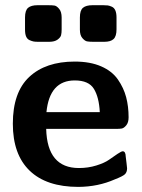

<svg xmlns="http://www.w3.org/2000/svg" viewBox="-20 -714 551 745"><path d="M29.8 -233.9Q29.8 -356 93.5 -415.5Q157.2 -475.1 270 -475.1Q330.1 -475.1 372.6 -456.5Q415 -438 437.5 -405.5Q460 -373 469.5 -336.9Q479 -300.8 479 -258.8Q479 -238.8 470 -227.8Q460.9 -216.8 452.4 -215.3Q443.8 -213.9 431.2 -213.9H159.2Q163.1 -62 286.1 -62Q322.3 -62 354.2 -72Q386.2 -82 403.6 -94.5Q420.9 -106.9 436 -116.9Q451.2 -127 456.1 -127Q467.3 -127 467.8 -106.9Q468.8 -97.2 470.9 -81.5Q473.1 -65.9 473.1 -61Q473.1 -45.9 464.6 -37.8Q456.1 -29.8 425.8 -18.1Q360.8 10.7 284.2 11.2Q160.2 11.2 95 -51.8Q29.8 -114.7 29.8 -233.9ZM77.1 -599.1V-646Q77.1 -673.8 89.1 -683.8Q101.1 -693.8 126 -693.8H167Q183.1 -693.8 191.7 -692.4Q200.2 -690.9 209.7 -679.4Q219.2 -668 219.2 -646V-600.1Q219.2 -585.9 217 -577.4Q214.8 -568.8 203.4 -560.3Q191.9 -551.8 170.9 -551.8H127.9Q116.7 -551.8 110.4 -553Q104 -554.2 95 -558.1Q85.9 -562 81.5 -572Q77.1 -582 77.1 -599.1ZM160.2 -278.8H367.2Q364.3 -336.9 344.2 -369.4Q324.2 -401.9 270 -401.9Q172.4 -401.9 160.2 -278.8ZM290 -599.1V-646Q290 -673.8 302 -683.8Q314 -693.8 338.9 -693.8H380.9Q392.1 -693.8 398.4 -692.9Q404.8 -691.9 413.8 -688Q422.9 -684.1 427.5 -673.6Q432.1 -663.1 432.1 -646V-600.1Q432.1 -573.2 420.7 -562.5Q409.2 -551.8 384.8 -551.8H341.8Q325.7 -551.8 317.4 -553.5Q309.1 -555.2 299.6 -566.2Q290 -577.1 290 -599.1Z"/></svg>

Font: CMU Sans Serif
Style: Bold
Weight: 700
Version: Version 0.7.0